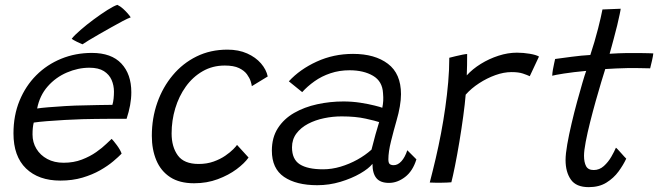

<svg xmlns="http://www.w3.org/2000/svg" viewBox="-20 -752 2712 791"><path d="M481 -119Q468.5 -106 446.2 -87.2Q424 -68.5 392.5 -50.5Q361 -32.5 319.8 -20.2Q278.5 -8 228.5 -8Q139 -8 87.2 -58Q35.5 -108 35.5 -202.5Q35.5 -276.5 60.5 -337.2Q85.5 -398 129.5 -442Q173.5 -486 232.2 -510Q291 -534 358.5 -534Q439 -534 480 -490.2Q521 -446.5 521 -372Q521 -345.5 516 -318.5Q511 -291.5 501.5 -262.5Q497 -262.5 477.2 -262.5Q457.5 -262.5 429.8 -262.5Q402 -262.5 372.8 -262Q343.5 -261.5 320 -261Q286.5 -260 247 -257.8Q207.5 -255.5 172.8 -252.8Q138 -250 119 -247Q114 -227.5 114 -198Q114 -165.5 130 -139Q146 -112.5 174.8 -97Q203.5 -81.5 242 -81.5Q283.5 -81.5 317.2 -94.5Q351 -107.5 376.5 -125.5Q402 -143.5 418 -159.2Q434 -175 440 -180Q442.5 -177.5 448.5 -170.5Q454.5 -163.5 461.2 -154.2Q468 -145 473.5 -135.5Q479 -126 481 -119ZM133 -305Q148 -307.5 178.2 -310Q208.5 -312.5 248.5 -315Q288.5 -317.5 332 -318Q358 -319 382.2 -319.2Q406.5 -319.5 423.5 -319.8Q440.5 -320 443 -320Q446.5 -331 448 -345.8Q449.5 -360.5 449.5 -374.5Q449.5 -400 439.8 -422.5Q430 -445 408 -459Q386 -473 348.5 -473Q301.5 -473 255.5 -453.2Q209.5 -433.5 176.5 -396Q143.5 -358.5 133 -305ZM463.5 -732Q476 -726 486.8 -716.2Q497.5 -706.5 506 -696.8Q514.5 -687 518.5 -680.5Q507 -676.5 486 -665.5Q465 -654.5 439.5 -640Q414 -625.5 389.2 -611.5Q364.5 -597.5 345.8 -586Q327 -574.5 320 -569.5Q317 -571 310.8 -573.5Q304.5 -576 297.5 -579.5Q290.5 -583 284.2 -586.5Q278 -590 275.5 -592.5Q287 -607 311.8 -628.5Q336.5 -650 366.2 -672Q396 -694 422.5 -710.8Q449 -727.5 463.5 -732Z M1004 -103Q987.5 -79.5 954.8 -55Q922 -30.5 877.2 -13.8Q832.5 3 779.5 3Q719.5 3 681 -22.2Q642.5 -47.5 624 -91.8Q605.5 -136 605.5 -192.5Q605.5 -265 628 -329Q650.5 -393 691.8 -442.2Q733 -491.5 790 -519.5Q847 -547.5 917 -547.5Q963 -547.5 998.2 -531.8Q1033.5 -516 1055.2 -490.8Q1077 -465.5 1083 -437L1017.5 -397Q1017 -403 1012.8 -416.8Q1008.5 -430.5 997.5 -445.8Q986.5 -461 964.8 -471.5Q943 -482 906 -482Q855.5 -482 814.8 -458.5Q774 -435 745.5 -395.2Q717 -355.5 702 -305.5Q687 -255.5 687 -202Q687 -147 712.5 -111.8Q738 -76.5 798.5 -76.5Q832.5 -76.5 860.2 -86.5Q888 -96.5 908.2 -110.5Q928.5 -124.5 941 -137.2Q953.5 -150 956.5 -155Z M1287 11Q1200.5 11 1150.2 -23.2Q1100 -57.5 1100 -131.5Q1100 -185.5 1124.8 -224Q1149.5 -262.5 1191.8 -286.8Q1234 -311 1286.8 -322.5Q1339.5 -334 1395 -334Q1430.5 -334 1464.5 -328.8Q1498.5 -323.5 1523.2 -317.2Q1548 -311 1555 -308Q1558 -322.5 1558.8 -336.8Q1559.5 -351 1558 -368Q1555.5 -417 1516.8 -439.8Q1478 -462.5 1420 -462.5Q1378 -462.5 1341.5 -450.2Q1305 -438 1275.8 -417.2Q1246.5 -396.5 1225 -372.5L1170 -417Q1215.5 -466.5 1284.8 -498.2Q1354 -530 1434.5 -530Q1524.5 -530 1578.2 -489.2Q1632 -448.5 1632 -364Q1632 -341 1627.2 -313.2Q1622.5 -285.5 1614 -256.5Q1601.5 -213 1590.8 -169.8Q1580 -126.5 1580 -95.5Q1580 -80.5 1585.8 -76Q1591.5 -71.5 1602 -71.5Q1619 -71.5 1633.8 -87.8Q1648.5 -104 1658 -133L1695.5 -95.5Q1680.5 -47 1648.8 -22.8Q1617 1.5 1582.5 1.5Q1547 1.5 1530.8 -18Q1514.5 -37.5 1514.5 -77Q1499 -57.5 1464 -37.2Q1429 -17 1382.8 -3Q1336.5 11 1287 11ZM1311 -54.5Q1346.5 -54.5 1382.8 -65.2Q1419 -76 1452 -94.2Q1485 -112.5 1510.5 -135.5Q1519.5 -171.5 1527 -198.2Q1534.5 -225 1542 -249Q1528 -254 1486.5 -263.2Q1445 -272.5 1387.5 -272.5Q1351 -272.5 1315 -265Q1279 -257.5 1249 -241.8Q1219 -226 1201 -201.8Q1183 -177.5 1183 -145Q1183 -95.5 1215.2 -75Q1247.5 -54.5 1311 -54.5Z M1903 -441.5Q1926.5 -467.5 1960.8 -488.8Q1995 -510 2033.8 -522.5Q2072.5 -535 2109.5 -535Q2136 -535 2162.5 -530.5Q2189 -526 2200.5 -519L2162.5 -438Q2152 -443 2134.2 -449Q2116.5 -455 2087.5 -455Q2055.5 -455 2020.8 -442.5Q1986 -430 1953.8 -409Q1921.5 -388 1898.5 -362Q1895.5 -325 1888.5 -273.2Q1881.5 -221.5 1872.5 -167.5Q1863.5 -113.5 1854.5 -68.8Q1845.5 -24 1839.5 -1Q1822.5 0.5 1796.5 0.8Q1770.5 1 1750.5 0Q1763 -48 1775 -99.2Q1787 -150.5 1797 -203.2Q1807 -256 1814.5 -309Q1822 -362 1826.5 -413.5Q1831 -465 1831 -514Q1842 -517 1857 -520.5Q1872 -524 1885.5 -526.8Q1899 -529.5 1904.5 -529.5Q1904.5 -511 1904.2 -484Q1904 -457 1903 -441.5Z M2560 -98.5Q2548 -72.5 2528.2 -45.5Q2508.5 -18.5 2478.5 0.2Q2448.5 19 2405.5 19Q2353.5 19 2331.8 -12.2Q2310 -43.5 2310 -92.5Q2310 -117.5 2317 -157.5Q2324 -197.5 2334.8 -243.2Q2345.5 -289 2357.5 -333Q2369.5 -377 2379.5 -411Q2389.5 -445 2395 -460Q2341 -455 2303 -449Q2265 -443 2255 -440Q2255.5 -452 2258 -466Q2260.5 -480 2263.2 -492Q2266 -504 2267 -509Q2296 -513 2335.8 -518.2Q2375.5 -523.5 2412 -525.5Q2420.5 -551 2428.8 -579.2Q2437 -607.5 2444 -634.5Q2450 -657 2454.5 -677.8Q2459 -698.5 2462 -713L2537 -716Q2537 -712 2533 -693.2Q2529 -674.5 2522.8 -647.8Q2516.5 -621 2508.5 -592.5Q2504.5 -577.5 2500.2 -561.8Q2496 -546 2491.5 -530.5Q2506.5 -531.5 2528.5 -532.5Q2550.5 -533.5 2564.5 -533.5Q2589 -534 2612 -533.5Q2635 -533 2651.5 -532.8Q2668 -532.5 2671.5 -532Q2670.5 -521.5 2666 -501.8Q2661.5 -482 2658.5 -470.5Q2653.5 -470.5 2624 -471.2Q2594.5 -472 2565 -471.5Q2544 -471 2519 -470Q2494 -469 2473.5 -467.5Q2467.5 -449 2457 -414Q2446.5 -379 2434.2 -335.5Q2422 -292 2411 -248.2Q2400 -204.5 2393 -167.8Q2386 -131 2386 -110.5Q2386 -83.5 2394.5 -67.5Q2403 -51.5 2426 -51.5Q2449.5 -51.5 2467.8 -68Q2486 -84.5 2498.5 -106.2Q2511 -128 2517.5 -143.5Q2520 -142 2526 -135.5Q2532 -129 2539.2 -121Q2546.5 -113 2552.2 -106.5Q2558 -100 2560 -98.5Z"/></svg>

Font: Grandstander Thin Light
Style: Italic
Weight: 300
Italic angle: -15°
Version: Version 1.200